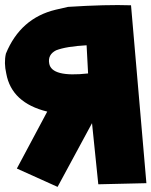

<svg xmlns="http://www.w3.org/2000/svg" viewBox="-20 -729 601 762"><path d="M200.7 -690.4 250 -701.7Q401.9 -711.4 500 -708L561 -2L370.1 2.4L345.2 -240.2L208.5 12.7L46.9 -60.1L167.5 -286.1Q25.9 -320.8 4.9 -437Q-4.9 -479.5 3.4 -516.1Q61 -656.7 200.7 -690.4ZM323.7 -549.3Q242.7 -544.9 202.6 -529.3Q168.9 -512.2 175.3 -477.1Q184.6 -421.4 329.6 -437.5Z"/></svg>

Font: Lapsus Pro (theguybrush.com)
Style: Bold
Weight: 700
Designer: Jose Roses
Version: Version 1.00 February 9, 2018, initial release